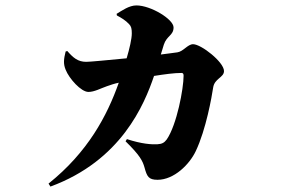

<svg xmlns="http://www.w3.org/2000/svg" viewBox="-20 -626 1040 708"><path d="M411 -569C428 -560 443 -551 456 -537C464 -529 466 -520 466 -503C466 -483 458 -448 447 -411C374 -404 312 -398 298 -398C267 -398 250 -413 228 -438L222 -436C215 -408 213 -391 222 -369C235 -336 279 -287 306 -287C328 -287 351 -300 374 -308C388 -313 403 -318 418 -321C375 -199 304 -65 159 51L166 62C427 -34 512 -240 548 -346C586 -352 622 -357 649 -357C654 -357 657 -355 657 -347C657 -299 632 -166 595 -112C586 -100 578 -95 560 -94C539 -93 503 -95 448 -113L443 -105C496 -53 506 -33 513 -8C522 25 528 37 561 37C622 37 679 -20 702 -69C740 -149 761 -270 766 -303C771 -337 806 -340 806 -364C806 -397 722 -463 692 -463C672 -463 656 -436 634 -433C615 -430 594 -428 573 -425C578 -440 581 -452 584 -461C595 -495 620 -495 620 -525C620 -555 536 -606 483 -606C456 -606 430 -587 410 -575Z"/></svg>

Font: Noto Serif KR Black
Style: Regular
Weight: 900
Version: Version 1.001;PS 1.001;hotconv 16.6.54;makeotf.lib2.5.65590